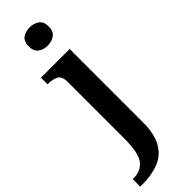

<svg xmlns="http://www.w3.org/2000/svg" viewBox="-350 -769 1012 1012"><g transform="rotate(-45 155.5 -263.0)"><path d="M164 -630Q133 -630 111.5 -646Q90 -662 90 -698Q90 -735 111.5 -750.5Q133 -766 164 -766Q194 -766 216.5 -750.5Q239 -735 239 -698Q239 -662 216.5 -646Q194 -630 164 -630ZM-17 240V184H-10Q45 184 74 145.5Q103 107 103 3V-420Q103 -464 79 -475.5Q55 -487 22 -487H19V-536H233V8Q233 97 203.5 148Q174 199 121.5 219.5Q69 240 2 240Z"/></g></svg>

Font: Noto Serif NP Hmong SemiBold
Style: Regular
Weight: 600
Designer: Dalton Maag Ltd
Foundry: Dalton Maag Ltd
Version: Version 1.001; ttfautohint (v1.8.4.7-5d5b)